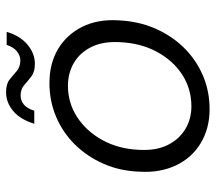

<svg xmlns="http://www.w3.org/2000/svg" viewBox="-59 -640 711 633"><g transform="rotate(-90 296.5 -323.5)"><path d="M253 12Q190 12 141.5 -17Q93 -46 68 -98.5Q43 -151 47 -218Q49 -283 73 -337.5Q97 -392 136.5 -432Q176 -472 228 -494Q280 -516 339 -516Q404 -516 451.5 -487.5Q499 -459 524.5 -408Q550 -357 546 -289Q543 -223 519.5 -168.5Q496 -114 456.5 -73.5Q417 -33 365 -10.5Q313 12 253 12ZM262 -48Q320 -48 366.5 -78Q413 -108 442 -161.5Q471 -215 474 -284Q477 -340 458 -378Q439 -416 405.5 -435.5Q372 -455 330 -455Q274 -455 227.5 -425Q181 -395 151.5 -342Q122 -289 119 -220Q116 -164 135 -126Q154 -88 187.5 -68Q221 -48 262 -48ZM205 -566Q219 -612 247 -635.5Q275 -659 309 -659Q336 -659 350.5 -647.5Q365 -636 378.5 -624Q392 -612 414 -612Q430 -612 444 -623.5Q458 -635 465 -657H508Q495 -613 466 -588.5Q437 -564 402 -564Q376 -564 360.5 -576Q345 -588 332 -599.5Q319 -611 298 -611Q281 -611 268 -600Q255 -589 248 -566Z"/></g></svg>

Font: DM Sans Light
Style: Italic
Weight: 300
Italic angle: -10°
Designer: Colophon Foundry, Jonny Pinhorn
Foundry: Colophon Foundry
Version: Version 4.004;gftools[0.9.30]